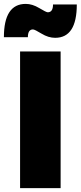

<svg xmlns="http://www.w3.org/2000/svg" viewBox="-44 -965 414 985"><path d="M-24 -774Q-24 -945 88 -945Q122 -945 157.5 -923.5Q193 -902 201 -902Q228 -902 228 -942H350Q350 -771 239 -771Q204 -771 169 -792.5Q134 -814 125 -814Q99 -814 99 -774ZM59 0V-701H267V0Z"/></svg>

Font: Trueno
Style: ExBd
Weight: 800
Designer: Julieta Ulanovsky
Foundry: Julieta Ulanovsky
Version: Version 3.001b